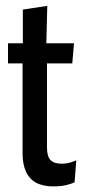

<svg xmlns="http://www.w3.org/2000/svg" viewBox="-20 -646 296 672"><path d="M168 6.5Q130.5 6.5 106.5 -6.5Q82.5 -19.5 70.8 -45.5Q59 -71.5 59 -109.5V-480H144.5V-129.5Q144.5 -98.5 156.8 -85.8Q169 -73 196.5 -73Q211 -73 223.5 -76.5Q236 -80 247 -85L241 -8Q227.5 -1.5 208.8 2.5Q190 6.5 168 6.5ZM8 -424V-494.5H239L233 -424ZM60 -487V-612.5L145.5 -625.5L142 -487Z"/></svg>

Font: Anek Tamil Condensed Medium
Style: Regular
Weight: 500
Width: 3
Designer: Aadarsh Rajan (Tamil), Yesha Goshar (Latin)
Foundry: Ek Type
Version: Version 1.003